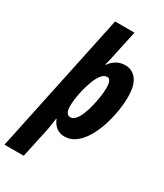

<svg xmlns="http://www.w3.org/2000/svg" viewBox="-301 -853 1011 1184"><g transform="rotate(30 205.0 -261.5)"><path d="M-59 238 152 -761H290L244 -548Q241 -534 238.5 -523.5Q236 -513 232 -501H236Q254 -527 281 -543Q308 -559 342 -559Q393 -559 423.5 -519Q454 -479 454 -396Q454 -349 445 -294Q436 -239 418.5 -185.5Q401 -132 374.5 -87.5Q348 -43 313 -16.5Q278 10 235 10Q201 10 176.5 -9Q152 -28 140 -60H137Q134 -35 130 -12.5Q126 10 124 24L78 238ZM209 -111Q227 -111 243 -130Q259 -149 271.5 -180Q284 -211 292.5 -247Q301 -283 306 -317.5Q311 -352 311 -377Q311 -441 282 -441Q260 -441 242 -418.5Q224 -396 210.5 -360.5Q197 -325 188 -287Q180 -254 176 -223Q172 -192 172 -172Q172 -111 209 -111Z"/></g></svg>

Font: Noto Sans ExtraCondensed ExtraBold
Style: Italic
Weight: 800
Width: 2
Italic angle: -12°
Designer: Monotype Design Team
Foundry: Monotype Imaging Inc.
Version: Version 2.013; ttfautohint (v1.8.4.7-5d5b)